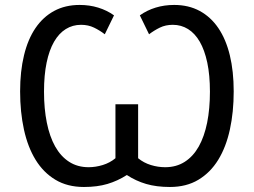

<svg xmlns="http://www.w3.org/2000/svg" viewBox="-20 -743 1022 773"><path d="M675.8 -643.1Q646.5 -643.1 623.5 -631.8Q600.6 -620.6 580.1 -605L543 -681.2Q571.8 -701.7 606.7 -712.4Q641.6 -723.1 681.2 -723.1Q739.3 -723.1 783.9 -699Q828.6 -674.8 859.1 -629.9Q889.6 -585 905.3 -520.5Q920.9 -456.1 920.9 -375Q920.9 -292 905.5 -221.4Q890.1 -150.9 858.6 -99.6Q827.1 -48.3 778.8 -19.3Q730.5 9.8 664.1 9.8Q609.9 9.8 568.4 -2.4Q526.9 -14.6 491.2 -38.1H490.2Q453.6 -14.6 412.6 -2.4Q371.6 9.8 317.9 9.8Q251.5 9.8 203.1 -19.3Q154.8 -48.3 123.3 -99.6Q91.8 -150.9 76.4 -221.4Q61 -292 61 -375Q61 -456.1 76.7 -520.5Q92.3 -585 122.8 -629.9Q153.3 -674.8 198 -699Q242.7 -723.1 300.8 -723.1Q340.3 -723.1 375.2 -712.4Q410.2 -701.7 439 -681.2L401.9 -605Q381.8 -620.6 358.6 -631.8Q335.4 -643.1 306.2 -643.1Q272.5 -643.1 244.9 -626Q217.3 -608.9 197.8 -575.2Q178.2 -541.5 167.7 -491Q157.2 -440.4 157.2 -374Q157.2 -305.2 168.5 -249.3Q179.7 -193.4 202.1 -153.3Q224.6 -113.3 258.3 -91.6Q292 -69.8 336.9 -69.8Q364.7 -69.8 393.6 -78.6Q422.4 -87.4 444.8 -106V-323.2H536.1V-106Q558.6 -87.4 587.4 -78.6Q616.2 -69.8 645 -69.8Q689.9 -69.8 723.9 -91.6Q757.8 -113.3 780.3 -153.3Q802.7 -193.4 814 -249.3Q825.2 -305.2 825.2 -374Q825.2 -440.4 814.5 -491Q803.7 -541.5 784.2 -575.2Q764.6 -608.9 737.1 -626Q709.5 -643.1 675.8 -643.1Z"/></svg>

Font: WenQuanYi Micro Hei
Style: Regular
Weight: 400
Foundry: Ascender Corporation
Version: Version 0.2.0-beta